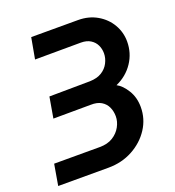

<svg xmlns="http://www.w3.org/2000/svg" viewBox="-128 -801 819 901"><g transform="rotate(-20 281.0 -350.0)"><path d="M9 0 27 -105H255Q294 -105 320.5 -121.5Q347 -138 361 -163.5Q375 -189 375 -215Q375 -240 365.5 -261Q356 -282 335.5 -294.5Q315 -307 282 -306L96 -305L114 -409L317 -411Q353 -412 376.5 -426.5Q400 -441 412 -464.5Q424 -488 424 -512Q424 -534 415 -553Q406 -572 387 -584Q368 -596 339 -596L110 -595L129 -700H363Q416 -700 457.5 -676Q499 -652 522 -612.5Q545 -573 545 -527Q545 -469 513.5 -422Q482 -375 428 -351Q455 -337 477.5 -300.5Q500 -264 500 -216Q500 -157 468 -108Q436 -59 381.5 -29.5Q327 0 260 0Z"/></g></svg>

Font: MuseoModerno Medium
Style: Italic
Weight: 500
Italic angle: -9°
Designer: Pablo Cosgaya, Héctor Gatti, Marcela Romero, and the Authors of The MuseoModerno Project.
Foundry: Omnibus-Type Team
Version: Version 1.003